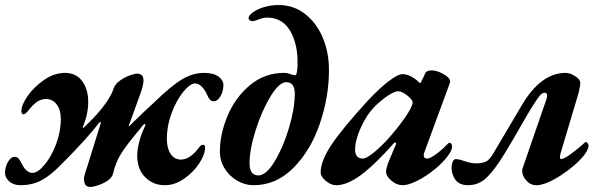

<svg xmlns="http://www.w3.org/2000/svg" viewBox="-41 -723 2402 764"><path d="M293 -15Q293 -18 300 -41L309 -69L360 -233Q361 -237 359 -237.5Q357 -238 354 -235Q304 -170 207 -73Q162 -26 125 -6Q88 14 40 14Q13 14 -4 -1Q-21 -16 -21 -35Q-21 -58 -9.5 -78.5Q2 -99 18 -99Q27 -99 33 -92Q39 -85 47 -69Q54 -54 65 -44.5Q76 -35 88 -35Q109 -35 136 -67Q163 -99 182 -149Q201 -199 201 -250Q201 -286 184.5 -307.5Q168 -329 142 -329Q123 -329 106 -317.5Q89 -306 70 -281Q66 -276 61 -272Q56 -268 53 -268Q49 -268 46.5 -271.5Q44 -275 44 -280Q44 -306 70 -342.5Q96 -379 136 -406Q176 -433 218 -433Q261 -433 285.5 -401Q310 -369 310 -317Q310 -269 289 -219Q288 -215 289 -214Q290 -213 293 -216Q375 -293 403 -351Q406 -356 408.5 -364Q411 -372 414 -378Q422 -393 440 -405Q458 -417 477 -423.5Q496 -430 503 -430Q518 -430 524 -423Q530 -416 530 -402Q530 -383 515 -343L472 -224Q469 -219 476 -223Q486 -234 503 -250Q520 -266 531 -277Q576 -319 576 -319Q642 -383 684.5 -408Q727 -433 771 -433Q808 -433 828 -418.5Q848 -404 848 -385Q848 -361 836.5 -340.5Q825 -320 809 -320Q800 -320 794 -327Q788 -334 782 -348Q775 -365 762 -378Q749 -391 736 -391Q716 -391 689 -358.5Q662 -326 642.5 -274.5Q623 -223 623 -169Q623 -133 638 -110.5Q653 -88 679 -88Q715 -88 750 -135Q754 -141 758.5 -144Q763 -147 766 -147Q775 -147 775 -136Q775 -108 751.5 -72.5Q728 -37 691 -11.5Q654 14 615 14Q568 14 536.5 -18Q505 -50 505 -104Q505 -128 513.5 -160.5Q522 -193 537 -223Q539 -227 536 -229Q533 -231 530 -227Q532 -230 502 -193Q463 -146 441.5 -112.5Q420 -79 409 -33Q405 -16 387 -4Q369 8 348.5 14.5Q328 21 320 21Q305 21 299 12.5Q293 4 293 -15Z M834 -120Q834 -189 864.5 -262Q895 -335 953.5 -384Q1012 -433 1090 -433Q1104 -433 1120 -426Q1132 -423 1136 -424Q1139 -426 1141 -440Q1143 -454 1143 -466Q1145 -546 1114 -599.5Q1083 -653 1021 -653Q1008 -653 989.5 -646Q971 -639 966 -639H963Q957 -639 952.5 -642.5Q948 -646 948 -650Q948 -662 967 -675Q986 -688 1012.5 -695.5Q1039 -703 1068 -703Q1126 -703 1171.5 -668.5Q1217 -634 1242.5 -575Q1268 -516 1268 -444Q1268 -337 1231.5 -230.5Q1195 -124 1126.5 -55Q1058 14 968 14Q934 14 903 -4Q872 -22 853 -52.5Q834 -83 834 -120ZM1132 -350Q1132 -396 1098 -396Q1070 -396 1035.5 -339.5Q1001 -283 976.5 -205.5Q952 -128 952 -72Q952 -49 961 -37Q970 -25 987 -25Q1018 -25 1052 -81Q1086 -137 1109 -214.5Q1132 -292 1132 -350Z M1235 -37Q1235 -81 1276 -144Q1317 -207 1423 -323Q1467 -370 1504.5 -399Q1542 -428 1561 -428Q1587 -428 1620 -402Q1628 -393 1629 -393H1631Q1633 -393 1634 -395.5Q1635 -398 1636 -400Q1649 -425 1651 -432Q1657 -443 1676 -443Q1698 -443 1724 -428Q1750 -413 1750 -400Q1750 -396 1748 -390L1648 -118Q1645 -111 1645 -106Q1645 -92 1659 -92Q1670 -92 1693.5 -109Q1717 -126 1742 -152Q1745 -155 1747 -155Q1752 -155 1755 -150.5Q1758 -146 1758 -139Q1758 -125 1739.5 -100.5Q1721 -76 1691 -51Q1654 -21 1619 -3.5Q1584 14 1561 14Q1538 14 1516.5 -4Q1495 -22 1495 -41Q1495 -47 1500 -64Q1502 -72 1510 -90.5Q1518 -109 1522 -119L1534 -147Q1535 -148 1535 -151Q1535 -155 1532.5 -156Q1530 -157 1528 -155Q1450 -67 1395 -26.5Q1340 14 1297 14Q1276 14 1255.5 -3Q1235 -20 1235 -37ZM1531 -203Q1563 -242 1582 -272.5Q1601 -303 1601 -316Q1601 -325 1581 -342Q1558 -360 1544 -360Q1529 -360 1502 -342Q1475 -324 1451 -300Q1419 -268 1395.5 -217Q1372 -166 1372 -127Q1372 -110 1380 -101Q1388 -92 1402 -92Q1419 -92 1456 -124Q1493 -156 1531 -203Z M1756 -62Q1760 -90 1773 -90Q1781 -90 1793 -86.5Q1805 -83 1810 -81Q1834 -73 1853 -73Q1878 -73 1892.5 -80Q1907 -87 1921 -111L2037 -307Q2112 -433 2210 -433Q2227 -433 2247.5 -420Q2268 -407 2268 -393Q2268 -382 2261 -352L2189 -111L2187 -98Q2187 -90 2193 -90Q2203 -90 2233 -112Q2263 -134 2284 -154Q2288 -158 2289 -158Q2294 -158 2297.5 -153Q2301 -148 2301 -142Q2300 -128 2283 -105Q2249 -63 2189.5 -24.5Q2130 14 2093 14Q2070 14 2053.5 -4.5Q2037 -23 2037 -42Q2037 -49 2038 -52L2134 -330Q2136 -335 2136 -343Q2136 -354 2126 -354Q2116 -354 2106.5 -342Q2097 -330 2088.5 -316.5Q2080 -303 2077 -299Q2071 -290 2063 -276Q2055 -262 2046 -247Q2001 -167 1964.5 -108Q1928 -49 1902 -23Q1868 14 1822 14Q1785 14 1769.5 -10Q1754 -34 1756 -62Z"/></svg>

Font: EB Garamond
Style: Bold Italic
Weight: 700
Italic angle: -17.2°
Designer: Georg Duffner and Octavio Pardo
Foundry: Georg Duffner
Version: Version 1.000